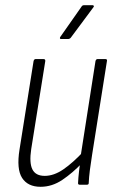

<svg xmlns="http://www.w3.org/2000/svg" viewBox="-20 -710 449 738"><path d="M136 8Q87 8 65 -26Q43 -60 55 -135L109 -475Q111 -483 117 -483H147Q155 -483 154 -475L100 -137Q92 -84 104.5 -59Q117 -34 152 -34Q187 -34 223.5 -59Q260 -84 302 -129L297 -85Q259 -45 219.5 -18.5Q180 8 136 8ZM286 0Q280 0 280 -6Q281 -28 284 -53.5Q287 -79 290 -99V-110L347 -475Q349 -483 355 -483H385Q393 -483 391 -475L334 -115Q329 -84 325.5 -56.5Q322 -29 321 -6Q321 0 314 0ZM215 -560Q211 -560 210.5 -562Q210 -564 211 -567L293 -684Q296 -690 303 -690H336Q339 -690 340.5 -687.5Q342 -685 339 -682L252 -565Q248 -560 241 -560Z"/></svg>

Font: Sofia Sans Condensed Light
Style: Italic
Weight: 300
Italic angle: -9°
Version: Version 4.100